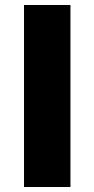

<svg xmlns="http://www.w3.org/2000/svg" viewBox="-20 -749 378 769"><path d="M76.2 0V-729H262.2V0Z"/></svg>

Font: Hubot Sans Expanded
Style: Bold
Weight: 700
Width: 7
Designer: Deni Anggara
Foundry: GitHub
Version: Version 1.001;gftools[0.9.31]